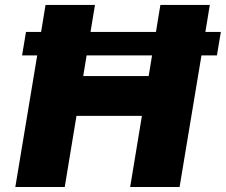

<svg xmlns="http://www.w3.org/2000/svg" viewBox="-20 -747 902 767"><path d="M41.2 0 128.6 -525.6H68.2L83.8 -619.3H144.2L161.9 -727.3H359.4L341.6 -619.3H603L620.7 -727.3H818.2L800.4 -619.3H862.2L846.6 -525.6H784.8L697.4 0H500L546.9 -284.1H285.5L238.6 0ZM312.5 -443.2H573.9L587.4 -525.6H326Z"/></svg>

Font: Inter P Black
Style: Italic
Weight: 900
Italic angle: -9.40001°
Designer: Rasmus Andersson
Foundry: rsms
Version: Version 3.018;git-588b23468